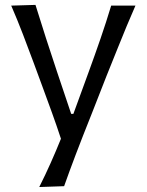

<svg xmlns="http://www.w3.org/2000/svg" viewBox="-20 -544 587 769"><path d="M137.2 205.1Q161.6 156.7 183.1 108.4Q204.6 60.1 224.1 11.7Q207 -40.5 187.7 -93.8Q168.5 -147 149.9 -197.3L115.2 -291.5Q94.2 -348.1 71.8 -406.7Q49.3 -465.3 24.9 -521.5L122.1 -524.4Q143.1 -456.5 164.1 -391.4Q185.1 -326.2 208 -257.8L265.1 -87.9H273.9L335.9 -257.8Q360.4 -324.7 382.8 -389.9Q405.3 -455.1 425.3 -521.5H522.5Q503.9 -479 487.5 -439.7Q471.2 -400.4 452.4 -353.5Q433.6 -306.6 407.2 -241.2L349.6 -94.2Q309.6 5.9 283.2 75.4Q256.8 145 236.8 201.7Z"/></svg>

Font: Pinar-DS2-FD Regular
Style: Regular
Weight: 400
Designer: Amin Abedi
Version: Version 2.000